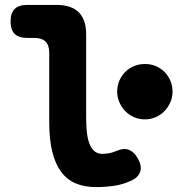

<svg xmlns="http://www.w3.org/2000/svg" viewBox="-20 -750 721 780"><path d="M330 -270Q330 -193 346.5 -159Q363 -125 395 -125Q409 -125 423 -127.5Q437 -130 451 -136Q483 -150 504.5 -141Q526 -132 540 -106Q557 -76 550 -53.5Q543 -31 517 -18Q482 -1 445.5 4.5Q409 10 370 10Q323 10 287.5 -5Q252 -20 228 -52.5Q204 -85 192 -135Q180 -185 180 -254V-536Q180 -566 165 -581Q150 -596 120 -596H90Q56 -596 39.5 -612.5Q23 -629 23 -663Q23 -697 39.5 -713.5Q56 -730 90 -730H210Q270 -730 300 -700Q330 -670 330 -610ZM456 -378Q456 -402 465 -422.5Q474 -443 489 -458Q504 -473 524.5 -481.5Q545 -490 569 -490Q593 -490 613 -481.5Q633 -473 648 -458Q663 -443 672 -422.5Q681 -402 681 -378Q681 -355 672 -334.5Q663 -314 648 -298.5Q633 -283 612.5 -274Q592 -265 569 -265Q545 -265 524.5 -274Q504 -283 489 -298.5Q474 -314 465 -334.5Q456 -355 456 -378Z"/></svg>

Font: Maple Mono ExtraBold
Style: Regular
Weight: 800
Monospace: yes
Designer: subframe7536
Version: Version 7.000